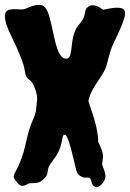

<svg xmlns="http://www.w3.org/2000/svg" viewBox="-30 -752 532 786"><path d="M404.3 -477.5Q397.5 -460 378.9 -432.1Q360.4 -404.3 352.5 -390.6Q335.9 -362.3 332 -338.9Q335 -327.1 341.8 -308.1Q348.6 -289.1 355.5 -265.6Q372.1 -210 372.1 -170.9Q392.6 -130.9 391.6 -111.8Q390.6 -92.8 387.7 -79.1Q398.4 -53.7 401.4 -36.1Q404.3 -18.6 388.7 -0.5Q373 17.6 360.4 13.2Q347.7 8.8 344.7 -7.8Q340.8 -24.4 333 -24.9Q325.2 -25.4 317.9 -24.9Q310.5 -24.4 298.3 -31.7Q286.1 -39.1 281.2 -59.1Q276.4 -79.1 271 -101.6Q265.6 -124 259.8 -146.5Q245.1 -200.2 235.4 -200.2Q229.5 -201.2 227.5 -194.3Q225.6 -187.5 223.6 -176.8Q215.8 -130.9 189.5 -99.6Q172.9 -77.1 169.4 -68.8Q166 -60.5 164.6 -45.9Q163.1 -31.2 148.4 -18.1Q133.8 -4.9 119.1 -3.4Q104.5 -2 99.6 -2Q94.7 -2 91.8 -2Q86.9 -1 78.1 3.9Q69.3 8.8 60.5 8.8Q51.8 8.8 41 -3.9Q30.3 -16.6 27.8 -22Q25.4 -27.3 26.4 -32.7Q27.3 -38.1 31.2 -44.9Q60.5 -96.7 74.7 -161.6Q88.9 -226.6 102.5 -256.3Q116.2 -286.1 117.7 -302.7Q119.1 -319.3 121.1 -335Q125 -359.4 113.8 -388.2Q102.5 -417 92.3 -423.8Q82 -430.7 79.1 -436Q76.2 -441.4 74.2 -448.2Q72.3 -455.1 71.3 -462.9Q69.3 -481.4 54.7 -518.6Q38.1 -560.5 16.6 -603.5Q-9.8 -656.2 -9.8 -685.5Q-9.8 -710 11.7 -712.9Q22.5 -714.8 33.7 -714.4Q44.9 -713.9 56.2 -713.4Q67.4 -712.9 75.7 -716.8Q84 -720.7 94.2 -724.6Q104.5 -728.5 115.2 -730.5Q139.6 -735.4 150.9 -725.1Q162.1 -714.8 168.5 -695.3Q174.8 -675.8 180.2 -651.9Q185.5 -627.9 190.9 -603Q196.3 -578.1 203.1 -556.6Q218.8 -509.8 242.2 -511.7Q253.9 -512.7 257.8 -527.8Q261.7 -543 263.7 -564.5Q269.5 -623 291 -648.4Q312.5 -672.9 315.4 -688.5Q318.4 -704.1 320.3 -710.9Q322.3 -717.8 330.6 -724.1Q338.9 -730.5 347.7 -730.5Q356.4 -730.5 365.2 -727.5Q374 -724.6 380.9 -719.7Q387.7 -714.8 392.6 -711.9Q467.8 -729.5 478.5 -710.9Q485.4 -699.2 479 -678.7Q472.7 -658.2 461.9 -633.3Q451.2 -608.4 437.5 -580.6Q423.8 -552.7 416 -521.5Q408.2 -490.2 404.3 -477.5Z"/></svg>

Font: Creepster
Style: Regular
Weight: 400
Designer: Font Diner, Inc
Foundry: Font Diner, Inc
Version: Version 1.002